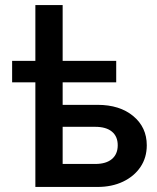

<svg xmlns="http://www.w3.org/2000/svg" viewBox="-20 -740 622 760"><path d="M120 0V-720H228V-15L153 -91H357Q400 -91 423 -110.5Q446 -130 446 -165Q446 -200 423 -219Q400 -238 357 -238H178V-325H366Q454 -325 507.5 -280.5Q561 -236 561 -165Q561 -116 536 -79Q511 -42 467 -21Q423 0 366 0ZM28 -414V-499H440V-414Z"/></svg>

Font: Wix Madefor Display SemiBold
Style: Regular
Weight: 600
Designer: Dalton Maag Ltd
Foundry: Dalton Maag Ltd
Version: Version 3.100